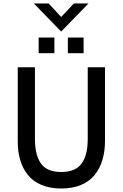

<svg xmlns="http://www.w3.org/2000/svg" viewBox="-20 -1078 707 1108"><path d="M333 -896 175.3 -1058.1H260.7L333 -980L406.2 -1058.1H490.7ZM203.1 -771V-861.3H293.9V-771ZM371.6 -771V-861.3H462.4V-771ZM82.5 -260.7V-689.9H181.6V-278.8Q181.6 -233.4 189 -199.7Q196.3 -166 212.9 -139.4Q229.5 -112.8 259.8 -99.1Q290 -85.4 333.5 -85.4Q377 -85.4 407.2 -99.1Q437.5 -112.8 454.6 -139.4Q471.7 -166 479 -199.7Q486.3 -233.4 486.3 -278.8V-689.9H585.9V-265.6Q585.9 -205.1 571.3 -155.8Q556.6 -106.4 526.6 -68.8Q496.6 -31.2 447.5 -10.7Q398.4 9.8 333.5 9.8Q268.6 9.8 219.5 -10.7Q170.4 -31.2 140.9 -68.4Q111.3 -105.5 96.9 -153.6Q82.5 -201.7 82.5 -260.7Z"/></svg>

Font: HK Grotesk Medium
Style: Regular
Weight: 500
Designer: Alfredo Marco Pradil and Stefan Peev
Foundry: Hanken Design Co.
Version: Version 1.045;PS 001.045;hotconv 1.0.88;makeotf.lib2.5.64775